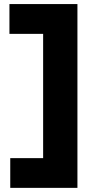

<svg xmlns="http://www.w3.org/2000/svg" viewBox="-20 -799 466 946"><path d="M30.5 126.5V-20Q60.5 -20 94.8 -20Q129 -20 175.5 -20H270.5L192.5 93.5Q192.5 35 192.5 -20.2Q192.5 -75.5 192.5 -145.5V-514.5Q192.5 -582.5 192.5 -635.8Q192.5 -689 192.5 -745.5L257.5 -632H166Q127.5 -632 93.2 -632Q59 -632 26.5 -632V-779H361.5Q361.5 -722.5 361.5 -669.2Q361.5 -616 361.5 -548V-112Q361.5 -42 361.5 13Q361.5 68 361.5 126.5Z"/></svg>

Font: Commissioner Thin ExtraBold
Style: Regular
Weight: 800
Version: Version 1.000